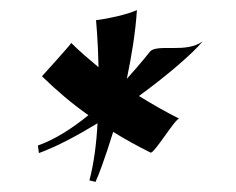

<svg xmlns="http://www.w3.org/2000/svg" viewBox="-20 -695 467 380"><path d="M335 -460C307 -474 281 -489 255 -505C314 -548 362 -590 381 -613C364 -601 343 -600 324 -600C303 -600 284 -601 277 -593C277 -593 259 -570 231 -539C240 -582 248 -629 251 -675C231 -666 194 -658 170 -655C170 -655 174 -616 175 -562C157 -577 138 -593 121 -610C122 -609 63 -544 63 -544C92 -516 122 -490 155 -467C123 -441 89 -419 55 -407L57 -392C95 -406 135 -428 173 -451C171 -412 166 -372 157 -338L169 -335C174 -345 188 -382 204 -434C228 -419 252 -406 278 -393C285 -390 329 -464 335 -460Z"/></svg>

Font: Quintessential
Style: Regular
Weight: 400
Designer: Astigmatic (AOETI)
Foundry: Astigmatic (AOETI)
Version: Version 1.000